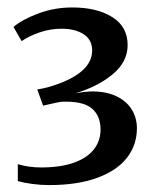

<svg xmlns="http://www.w3.org/2000/svg" viewBox="-20 -924 422 528"><path d="M29 -426V-472.5Q59.5 -463.5 93 -463.5Q147.5 -463.5 184.2 -477Q221 -490.5 238.8 -514Q256.5 -537.5 256.5 -567.5Q256.5 -607 231 -627Q205.5 -647 147 -644Q145 -643.5 141.2 -642.8Q137.5 -642 132 -641L98.5 -633.5L82.5 -678Q110 -682 142 -694Q233.5 -728 233.5 -785.5Q233 -815.5 209.5 -830.2Q186 -845 149.5 -845Q118.5 -845 89.8 -835.2Q61 -825.5 39.5 -811L17 -850Q41.5 -870.5 85.5 -887Q129.5 -903.5 179 -903.5Q246.5 -903.5 288.8 -877Q331 -850.5 331 -800Q331 -753.5 289.2 -719.2Q247.5 -685 187 -667.5Q215.5 -672.5 234.5 -672.5Q273 -672.5 300.8 -659Q328.5 -645.5 342.5 -622.5Q356.5 -599.5 356.5 -571.5Q356.5 -525.5 329.2 -490.2Q302 -455 247.5 -435Q193 -415 114.5 -415Q92.5 -415 68.5 -418.2Q44.5 -421.5 29 -426Z"/></svg>

Font: Merriweather 12pt
Style: Regular
Weight: 400
Designer: Eben Sorkin
Foundry: Eben Sorkin
Version: Version 2.100